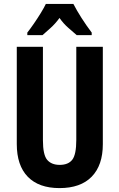

<svg xmlns="http://www.w3.org/2000/svg" viewBox="-20 -1047 611 984"><path d="M507 -308Q507 -200 450 -141.5Q393 -83 285 -83Q179 -83 122.5 -141Q66 -199 66 -309V-807H200V-329Q200 -253 222 -227.5Q244 -202 286 -202Q330 -202 350.5 -228.5Q371 -255 371 -330V-807H507ZM356 -1027Q373 -994 397.5 -955.5Q422 -917 450 -880V-867H373Q356 -882 330.5 -904Q305 -926 285 -955Q264 -926 238.5 -903Q213 -880 198 -867H120V-880Q135 -899 154 -926.5Q173 -954 189.5 -981Q206 -1008 215 -1027Z"/></svg>

Font: Noto Sans Kannada UI ExtraCondensed
Style: Bold
Weight: 700
Width: 2
Designer: Jelle Bosma - Monotype Design Team
Foundry: Monotype Imaging Inc.
Version: Version 2.005; ttfautohint (v1.8.4.7-5d5b)